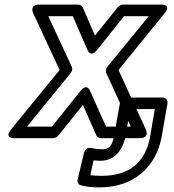

<svg xmlns="http://www.w3.org/2000/svg" viewBox="-20 -573 754 831"><path d="M401 -358 517 -503H624L444 -283C437 -274 437 -264 440 -257L546 -25H439L370 -179C370 -179 358 -216 328 -179L205 -25H97L286 -257C293 -266 294 -276 291 -283L189 -503H295L358 -358C358 -358 371 -320 401 -358ZM391 -419 338 -541C335 -548 327 -553 318 -553H152C104 -553 124 -515 124 -515L238 -270L28 -13C-5 28 43 25 43 25H210C218 25 227 20 233 13L339 -119L397 13C400 20 408 25 417 25H583C631 25 611 -13 611 -13L493 -270L692 -515C725 -556 678 -553 678 -553H512C504 -553 495 -548 489 -541ZM415 123C480 123 514 69 523 17L544 -101H650L630 17C611 127 542 188 420 188C399 188 384 187 371 185L385 121C395 122 405 123 415 123ZM424 73C406 73 390 71 378 68C352 61 345 84 343 91L316 204C314 214 318 226 330 229C356 236 380 238 411 238C557 238 656 152 680 17L705 -126C707 -137 699 -151 684 -151H528C517 -151 502 -141 499 -126L473 17C466 58 452 73 424 73Z"/></svg>

Font: Asimov
Style: WidOuIt
Weight: 500
Designer: Google
Version: Version 2.000980; 2014